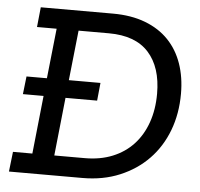

<svg xmlns="http://www.w3.org/2000/svg" viewBox="-49 -700 781 750"><g transform="rotate(5 342.0 -325.0)"><path d="M49 -376H129L150 -572H73L81 -650H364Q436 -650 491 -629Q546 -608 582.5 -570Q619 -532 637.5 -479Q656 -426 656 -361Q656 -283 631 -217Q606 -151 559.5 -103Q513 -55 447.5 -27.5Q382 0 301 0H13L22 -78H98L122 -306H41ZM304 -78Q364 -78 412 -97.5Q460 -117 493.5 -153Q527 -189 545 -240Q563 -291 563 -353Q563 -457 511 -514.5Q459 -572 355 -572H236L215 -376H339L332 -306H208L184 -78Z"/></g></svg>

Font: Zilla Slab Medium
Style: Regular
Weight: 500
Designer: Typotheque.com
Foundry: Typotheque type foundry
Version: Version 1.1; 2017